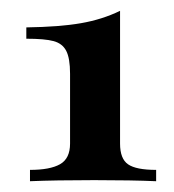

<svg xmlns="http://www.w3.org/2000/svg" viewBox="-20 -773 323 356"><path d="M269.5 -458V-437Q224.6 -439 154.8 -439Q82.5 -439 35.6 -437V-458Q72.8 -458 91.3 -468.5Q109.9 -479 109.9 -506.8V-636.2Q109.9 -665 102.8 -678.7Q95.7 -692.4 79.3 -696.8Q63 -701.2 28.8 -701.2V-722.2Q90.8 -723.1 130.1 -730Q169.4 -736.8 202.6 -752.9V-506.8Q202.6 -478.5 217.5 -468.3Q232.4 -458 269.5 -458Z"/></svg>

Font: TypoPRO Playfair Display
Style: Bold
Weight: 700
Designer: Claus Eggers Sørensen
Foundry: Claus Eggers Sørensen
Version: Version 1.004;PS 001.004;hotconv 1.0.70;makeotf.lib2.5.58329